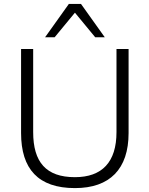

<svg xmlns="http://www.w3.org/2000/svg" viewBox="-20 -956 766 984"><path d="M364 8C543 8 639 -90 639 -274V-705H577V-279C577 -125 503 -48 364 -48C216 -48 150 -125 150 -279V-705H88V-274C88 -90 176 8 364 8ZM211 -765H260L364 -891L468 -765H517L395 -936H333Z"/></svg>

Font: Poppy and Pepper Light
Style: Regular
Weight: 300
Designer: Thy Ha
Foundry: Thy Ha
Version: Version 0.001;Glyphs 3.2 (3227)